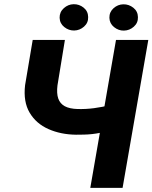

<svg xmlns="http://www.w3.org/2000/svg" viewBox="-20 -903 733 923"><path d="M137.2 -710.9H292L256.3 -492.7Q251.5 -454.1 260 -429.4Q268.6 -404.8 291.5 -392.3Q314.5 -379.9 353.5 -378.9Q372.6 -378.4 392.6 -379.4Q412.6 -380.4 432.6 -383.1Q452.6 -385.7 472.4 -389.6Q492.2 -393.6 510.7 -398.9L498.5 -274.9Q481 -268.6 461.9 -264.6Q442.9 -260.7 423.1 -258.5Q403.3 -256.3 383.5 -255.9Q363.8 -255.4 345.2 -255.4Q272 -256.3 212.9 -282.5Q153.8 -308.6 122.6 -361.1Q91.3 -413.6 100.6 -493.7ZM537.6 -710.9H692.9L569.3 0H414.1ZM266.6 -817.4Q266.1 -845.2 286.9 -863.8Q307.6 -882.3 334 -882.8Q360.8 -883.3 382.1 -866.2Q403.3 -849.1 403.8 -821.3Q404.8 -793.5 384 -775.1Q363.3 -756.8 336.4 -756.3Q310.5 -755.9 289.1 -772.9Q267.6 -790 266.6 -817.4ZM505.9 -817.4Q505.4 -845.2 525.9 -863.5Q546.4 -881.8 572.8 -882.3Q599.6 -882.8 621.1 -865.7Q642.6 -848.6 643.1 -820.8Q644 -793 623.3 -774.7Q602.5 -756.3 575.7 -755.9Q549.8 -755.4 528.3 -772.7Q506.8 -790 505.9 -817.4Z"/></svg>

Font: Roboto ExtraBold
Style: Italic
Weight: 800
Designer: Christian Robertson
Foundry: Google
Version: Version 3.009; 2024